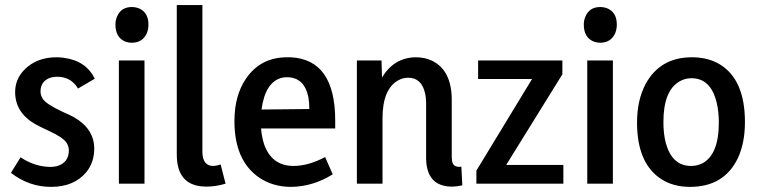

<svg xmlns="http://www.w3.org/2000/svg" viewBox="-20 -728 3004 761"><path d="M353.5 -138.7Q353.5 -216.8 274.4 -262.7Q258.8 -271.5 225.6 -286.1Q165 -314.5 150.4 -335Q140.6 -349.6 140.6 -365.2Q140.6 -408.2 182.6 -420.9Q194.3 -423.8 206.1 -423.8Q256.8 -423.8 284.2 -384.8Q287.1 -379.9 289.1 -377L355.5 -416Q321.3 -487.3 232.4 -499Q217.8 -501 204.1 -501Q124 -501 75.2 -450.2Q40 -413.1 40 -363.3Q40 -282.2 119.1 -236.3Q134.8 -227.5 168 -211.9Q228.5 -184.6 243.2 -163.1Q252.9 -148.4 252.9 -131.8Q252.9 -83 205.1 -69.3Q192.4 -66.4 178.7 -66.4Q117.2 -67.4 61.5 -104.5L23.4 -43Q94.7 12.7 182.6 12.7Q273.4 12.7 322.3 -45.9Q353.5 -85 353.5 -138.7Z M552.7 0V-488.3H451.2V0ZM568.4 -630.9Q568.4 -680.7 527.3 -696.3Q514.6 -700.2 502.9 -700.2Q459 -700.2 443.4 -661.1Q437.5 -646.5 437.5 -630.9Q437.5 -578.1 478.5 -562.5Q490.2 -558.6 502 -558.6Q545.9 -558.6 562.5 -597.7Q568.4 -613.3 568.4 -630.9Z M797.9 11.7Q835 11.7 874 0L854.5 -76.2Q836.9 -70.3 822.3 -70.3Q783.2 -72.3 782.2 -125V-708H680.7V-115.2Q680.7 1 779.3 10.7Q789.1 11.7 797.9 11.7Z M1298.8 -37.1 1268.6 -105.5Q1202.1 -70.3 1143.6 -70.3Q1056.6 -70.3 1026.4 -157.2Q1017.6 -185.5 1014.6 -218.8H1308.6V-250Q1308.6 -493.2 1130.9 -501Q1124 -501 1118.2 -501Q1011.7 -501 954.1 -415Q909.2 -348.6 909.2 -248Q909.2 -91.8 1006.8 -24.4Q1061.5 12.7 1133.8 12.7Q1220.7 11.7 1298.8 -37.1ZM1117.2 -421.9Q1185.5 -421.9 1202.1 -343.8Q1206.1 -321.3 1206.1 -295.9L1016.6 -293.9Q1031.2 -403.3 1097.7 -419.9Q1107.4 -421.9 1117.2 -421.9Z M1808.6 -67.4Q1775.4 -62.5 1771.5 -91.8Q1770.5 -98.6 1770.5 -106.4V-332Q1770.5 -449.2 1692.4 -487.3Q1663.1 -501 1627.9 -501Q1542 -500 1494.1 -420.9L1492.2 -488.3H1394.5V0H1496.1V-258.8Q1496.1 -374 1557.6 -409.2Q1577.1 -419.9 1597.7 -419.9Q1651.4 -419.9 1665 -357.4Q1668.9 -340.8 1668.9 -321.3V-99.6Q1670.9 10.7 1770.5 11.7Q1789.1 11.7 1812.5 6.8Z M1986.3 -74.2 2209 -433.6V-488.3H1875V-415H2088.9L1868.2 -51.8V0H2212.9V-74.2Z M2409.2 0V-488.3H2307.6V0ZM2424.8 -630.9Q2424.8 -680.7 2383.8 -696.3Q2371.1 -700.2 2359.4 -700.2Q2315.4 -700.2 2299.8 -661.1Q2293.9 -646.5 2293.9 -630.9Q2293.9 -578.1 2335 -562.5Q2346.7 -558.6 2358.4 -558.6Q2402.3 -558.6 2418.9 -597.7Q2424.8 -613.3 2424.8 -630.9Z M2718.8 -70.3Q2644.5 -70.3 2619.1 -160.2Q2609.4 -197.3 2609.4 -244.1Q2609.4 -370.1 2674.8 -406.2Q2696.3 -418 2720.7 -418Q2796.9 -418 2820.3 -322.3Q2829.1 -287.1 2829.1 -242.2Q2829.1 -112.3 2760.7 -79.1Q2741.2 -70.3 2718.8 -70.3ZM2722.7 -501Q2596.7 -501 2539.1 -395.5Q2504.9 -331.1 2504.9 -242.2Q2504.9 -80.1 2601.6 -17.6Q2649.4 12.7 2714.8 12.7Q2849.6 12.7 2904.3 -100.6Q2932.6 -161.1 2932.6 -244.1Q2932.6 -413.1 2832 -473.6Q2785.2 -501 2722.7 -501Z"/></svg>

Font: Yaldevi Colombo SemiBold
Style: Regular
Weight: 600
Designer: Sol Matas, Denzil Rajitha, Kosala Senevirathne and Pathum Egodawatta
Foundry: Mooniak
Version: Version 1.020 ; ttfautohint (v1.6)